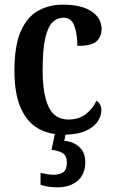

<svg xmlns="http://www.w3.org/2000/svg" viewBox="-20 -568 488 824"><path d="M253 10Q190 10 143 -17Q96 -44 69 -104.5Q42 -165 42 -265Q42 -373 69.5 -434.5Q97 -496 144 -522Q191 -548 249 -548Q330 -548 373 -519Q416 -490 416 -444Q416 -411 394.5 -391Q373 -371 312 -371Q312 -420 299.5 -456Q287 -492 252 -492Q225 -492 205 -472Q185 -452 174 -403Q163 -354 163 -266Q163 -162 189 -108.5Q215 -55 274 -55Q318 -55 348.5 -78.5Q379 -102 394 -136Q415 -122 415 -94Q415 -71 399.5 -47Q384 -23 348 -6.5Q312 10 253 10ZM226 236Q213 236 191.5 233.5Q170 231 154 225V174Q188 182 212 182Q237 182 252 170.5Q267 159 267 130Q267 100 248.5 89Q230 78 201 75L219 -9H265L256 36Q296 40 321 63.5Q346 87 346 127Q346 180 313 208Q280 236 226 236Z"/></svg>

Font: Noto Serif Myanmar Cond SemBd
Style: Regular
Weight: 600
Width: 3
Designer: Ben Mitchell and the Monotype Design Team
Foundry: Monotype Imaging Inc.
Version: Version 2.106; ttfautohint (v1.8.4.7-5d5b)